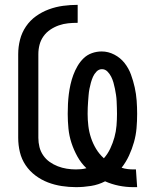

<svg xmlns="http://www.w3.org/2000/svg" viewBox="-20 -763 640 791"><path d="M529 8Q499 8 469.5 2Q440 -4 413 -16Q386 -2 355 3Q324 8 293 8Q264 8 234.5 3.5Q205 -1 177.5 -11.5Q150 -22 126 -40Q102 -58 85.5 -82.5Q69 -107 62 -136Q55 -165 55 -195V-540Q55 -570 62.5 -599.5Q70 -629 87 -654Q104 -679 128.5 -696.5Q153 -714 181.5 -724.5Q210 -735 240 -739Q270 -743 300 -743V-669Q280 -669 260.5 -667Q241 -665 222.5 -658.5Q204 -652 187.5 -641Q171 -630 159.5 -614Q148 -598 143 -579Q138 -560 138 -540V-195Q138 -176 142.5 -157.5Q147 -139 158 -123Q169 -107 184.5 -96Q200 -85 218 -78Q236 -71 255 -68Q274 -65 293 -65Q303 -65 314 -66Q325 -67 336 -70Q314 -91 299 -118Q284 -145 274.5 -174Q265 -203 262 -233.5Q259 -264 259 -294Q259 -314 260 -334.5Q261 -355 263.5 -375Q266 -395 270.5 -415Q275 -435 282 -454Q289 -473 299.5 -491Q310 -509 324.5 -523Q339 -537 358.5 -544Q378 -551 399 -551Q426 -551 451 -538Q476 -525 493 -503.5Q510 -482 519.5 -456Q529 -430 535 -403Q541 -376 543 -348.5Q545 -321 545 -294Q545 -264 542.5 -235Q540 -206 532 -177.5Q524 -149 511.5 -122Q499 -95 481 -72Q493 -68 505.5 -66.5Q518 -65 530 -65Q533 -65 535.5 -65Q538 -65 540 -65L545 8Q541 8 537 8Q533 8 529 8ZM408 -111Q424 -129 434.5 -151.5Q445 -174 451.5 -197.5Q458 -221 460 -245.5Q462 -270 462 -294Q462 -307 461.5 -320Q461 -333 460.5 -346Q460 -359 458 -372Q456 -385 453.5 -397.5Q451 -410 447.5 -422.5Q444 -435 438 -447Q432 -459 422.5 -468.5Q413 -478 400 -478Q387 -478 377.5 -468Q368 -458 363 -446.5Q358 -435 354.5 -422.5Q351 -410 348.5 -397Q346 -384 345 -371Q344 -358 343 -345.5Q342 -333 341.5 -320Q341 -307 341 -294Q341 -269 344 -244Q347 -219 355 -195Q363 -171 376 -149.5Q389 -128 408 -111Z"/></svg>

Font: Iosevka Meiseki Sans
Style: Regular
Weight: 400
Monospace: yes
Designer: Belleve Invis
Foundry: Belleve Invis
Version: Version 11.2.6; ttfautohint (v1.8.4)